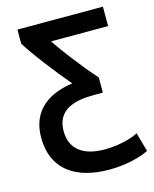

<svg xmlns="http://www.w3.org/2000/svg" viewBox="-110 -602 700 870"><g transform="rotate(-15 240.5 -167.5)"><path d="M356 -223V-152H315C227 -152 139 -132 139 -29C139 52 193 99 298 99C364 99 422 83 456 66L481 155C444 174 374 193 295 193C134 193 33 120 33 -27C33 -160 128 -214 233 -228C172 -300 92 -403 56 -462V-528H457V-437H189C225 -383 296 -290 356 -223Z"/></g></svg>

Font: Repo Medium
Style: Regular
Weight: 500
Designer: Stefan Peev
Foundry: Context Ltd
Version: Version 1.502